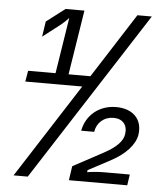

<svg xmlns="http://www.w3.org/2000/svg" viewBox="-52 -776 705 823"><g transform="rotate(5 300.0 -365.0)"><path d="M37 0H98L568 -730H506L328 -452H234L278 -730H197L117 -669L107 -603L177 -657C194 -670 209 -685 216 -693L178 -452H60L52 -405H297ZM275 0H526L533 -47H421C397 -47 366 -44 350 -41L351 -50L447 -101C509 -134 548 -177 555 -220C565 -286 523 -330 450 -330C378 -330 322 -285 309 -216H365C371 -256 402 -283 443 -283C482 -283 504 -257 498 -218C494 -187 466 -159 414 -131L284 -61Z"/></g></svg>

Font: JetBrains Mono Light
Style: Italic
Weight: 336
Italic angle: -9°
Monospace: yes
Designer: Philipp Nurullin, Konstantin Bulenkov
Foundry: JetBrains
Version: Version 2.305